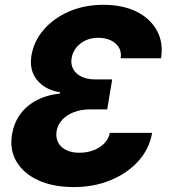

<svg xmlns="http://www.w3.org/2000/svg" viewBox="-20 -757 696 787"><path d="M283.2 9.8Q198.2 9.8 137.5 -17.8Q76.7 -45.4 47.6 -94.5Q18.6 -143.6 29.3 -206.1Q36.6 -251 61.3 -286.4Q85.9 -321.8 127.4 -344.5Q168.9 -367.2 225.6 -373.5L226.1 -378.9Q165.5 -388.2 132.3 -428.5Q99.1 -468.8 108.9 -529.3Q118.7 -588.4 159.4 -635.5Q200.2 -682.6 263.4 -710Q326.7 -737.3 404.3 -737.3Q482.4 -737.3 539.1 -709.5Q595.7 -681.6 623 -632.1Q650.4 -582.5 640.1 -518.1H474.6Q478.5 -543.9 467.3 -562.5Q456.1 -581.1 434.1 -591.6Q412.1 -602.1 382.3 -602.1Q354.5 -602.1 331.3 -591.6Q308.1 -581.1 293 -562.3Q277.8 -543.5 273.4 -518.6Q269.5 -492.7 280.3 -473.4Q291 -454.1 314 -442.9Q336.9 -431.6 369.1 -431.6H439.9L419.4 -308.6H349.1Q312 -308.6 282.5 -297.1Q252.9 -285.6 234.6 -265.6Q216.3 -245.6 211.9 -219.2Q208 -192.9 218.3 -173.1Q228.5 -153.3 251 -142.1Q273.4 -130.9 305.2 -130.9Q336.9 -130.9 363.5 -141.1Q390.1 -151.4 408 -169.9Q425.8 -188.5 430.2 -212.4H603.5Q592.3 -147 547.4 -96.9Q502.4 -46.9 433.8 -18.6Q365.2 9.8 283.2 9.8Z"/></svg>

Font: Inter ExtraBold
Style: Italic
Weight: 800
Italic angle: -9.3988°
Designer: Rasmus Andersson
Foundry: rsms
Version: Version 4.001;git-66647c0bb